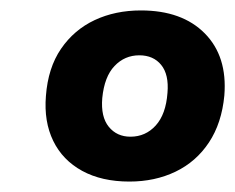

<svg xmlns="http://www.w3.org/2000/svg" viewBox="-20 -736 451 368"><path d="M228 -388Q175 -388 137.5 -408.5Q100 -429 82 -466Q64 -503 68 -552Q72 -606 97 -642.5Q122 -679 161.5 -697.5Q201 -716 250 -716Q329 -716 372.5 -672Q416 -628 410 -553Q405 -500 380.5 -463Q356 -426 316.5 -407Q277 -388 228 -388ZM230 -474Q259 -474 278.5 -495.5Q298 -517 301 -558Q304 -593 289 -611.5Q274 -630 247 -630Q219 -630 199.5 -609.5Q180 -589 176 -548Q173 -512 188.5 -493Q204 -474 230 -474Z"/></svg>

Font: Nunito Sans 9pt Black
Style: Italic
Weight: 900
Italic angle: -9°
Version: Version 3.101;gftools[0.9.27]